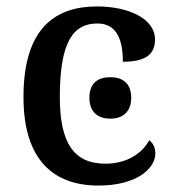

<svg xmlns="http://www.w3.org/2000/svg" viewBox="-20 -567 525 597"><path d="M286 10C405 10 463 -43 463 -90C463 -108 456 -122 444 -131C421 -88 372 -58 308 -58C207 -58 166 -126 166 -266C166 -443 211 -494 283 -494C345 -494 362 -440 362 -375C434 -375 462 -399 462 -444C462 -510 378 -547 282 -547C152 -547 53 -480 53 -265C53 -67 149 10 286 10ZM323 -198C358 -198 388 -216 388 -263C388 -311 358 -327 323 -327C287 -327 258 -311 258 -263C258 -216 287 -198 323 -198Z"/></svg>

Font: Noto Serif Medium
Style: Regular
Weight: 500
Designer: Monotype Design Team
Foundry: Monotype Imaging Inc.
Version: Version 2.013